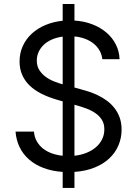

<svg xmlns="http://www.w3.org/2000/svg" viewBox="-20 -838 678 949"><path d="M289.8 11.7Q237.6 8.2 195.7 -7.6Q153.8 -23.4 123.9 -49.4Q94.1 -75.3 77.1 -110.4Q60 -145.6 56.8 -187.5H147.7Q150.2 -160.2 162.1 -139.2Q174 -118.3 193.2 -103.3Q212.4 -88.4 237 -79.7Q261.7 -71 289.8 -68.2V-337L261.4 -345.2Q218.8 -357.6 184.7 -374.8Q150.6 -392 126.6 -415.1Q102.6 -438.2 89.7 -467.9Q76.7 -497.5 76.7 -534.1Q76.7 -576 92.9 -611Q109 -646 137.6 -672.1Q166.2 -698.2 205.1 -714.5Q244 -730.8 289.8 -735.4V-818.2H348V-736.5Q396.3 -733.3 436.6 -717.7Q476.9 -702.1 506.4 -676.7Q535.9 -651.3 552.7 -617.9Q569.6 -584.5 571 -545.5H485.8Q483 -569.6 471.6 -589.1Q460.2 -608.7 442.1 -623Q424 -637.4 400.2 -646.3Q376.4 -655.2 348 -658V-405.5L376.4 -397.7Q395.2 -392.8 417.8 -385.5Q440.3 -378.2 463.1 -367.4Q485.8 -356.5 506.9 -341.3Q528.1 -326 544.6 -305.4Q561.1 -284.8 571 -258.2Q581 -231.5 581 -197.4Q581 -155.9 565.5 -119.5Q550.1 -83.1 520.4 -55.2Q490.8 -27.3 447.4 -9.8Q404.1 7.8 348 11.7V90.9H289.8ZM348 -68.2Q380.3 -71.7 407.3 -82.6Q434.3 -93.4 454 -110.3Q473.7 -127.1 484.7 -149.7Q495.7 -172.2 495.7 -198.9Q495.7 -226.2 483.8 -245.4Q471.9 -264.6 452.1 -278.4Q432.2 -292.3 405.9 -302Q379.6 -311.8 350.9 -319.6L348 -320.3ZM289.8 -657Q260.7 -653.1 236.9 -642.8Q213.1 -632.5 196.6 -616.8Q180 -601.2 171 -581.3Q161.9 -561.4 161.9 -538.4Q161.9 -511.4 174.4 -491.8Q186.8 -472.3 205.6 -458.5Q224.4 -444.6 247 -435.7Q269.5 -426.8 289.8 -421.2Z"/></svg>

Font: Fast_Sans
Style: Regular
Weight: 400
Designer: Rasmus Andersson
Foundry: rsms
Version: Version 3.018;git-588b23468